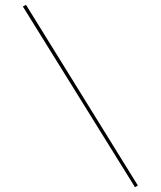

<svg xmlns="http://www.w3.org/2000/svg" viewBox="-20 -779 668 798"><path d="M541 -1 553 -8 88 -759 75 -752Z"/></svg>

Font: Cantique Normal
Style: Regular
Weight: 400
Designer: Sébastien Hayez
Foundry: Sébastien Hayez & Ariel Martín Pérez
Version: Version 1.000;hotconv 1.0.109;makeotfexe 2.5.65596